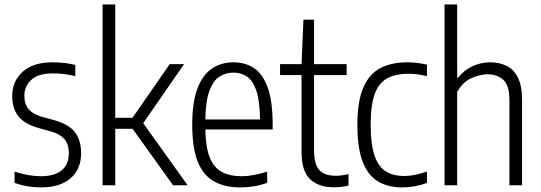

<svg xmlns="http://www.w3.org/2000/svg" viewBox="-20 -828 2416 858"><path d="M163.5 9.5Q102 9.5 45 -10.5V-61Q108.5 -40.5 163 -40.5Q223.5 -40.5 255.5 -66.8Q287.5 -93 287.5 -142Q287.5 -185.5 266.8 -207.8Q246 -230 206.5 -241L155.5 -255Q89 -273.5 61.8 -309Q34.5 -344.5 34.5 -399Q34.5 -464.5 81 -507Q127.5 -549.5 215 -549.5Q244 -549.5 268.5 -546.5Q293 -543.5 316.5 -538V-487.5Q289.5 -494.5 266.2 -497.2Q243 -500 216.5 -500Q150 -500 119.5 -470.8Q89 -441.5 89 -401Q89 -362 108.2 -339.8Q127.5 -317.5 168 -306L219 -292Q289 -272.5 315.8 -236Q342.5 -199.5 342.5 -144Q342.5 -72 295.2 -31.2Q248 9.5 163.5 9.5Z M438.5 0V-808H495V-301.5H572L738.5 -541.5H802.5L620 -277.5L818.5 0H753.5L572.5 -252.5H495V0Z M1055 9.5Q984 9.5 935.8 -17.8Q887.5 -45 863.2 -106.5Q839 -168 839 -271Q839 -372.5 862.8 -433.8Q886.5 -495 928 -522.2Q969.5 -549.5 1023.5 -549.5Q1077.5 -549.5 1116.8 -522.5Q1156 -495.5 1177.2 -434.2Q1198.5 -373 1198.5 -270.5V-249.5H897.5Q899 -170 917.2 -124.5Q935.5 -79 971.2 -59.8Q1007 -40.5 1060 -40.5Q1108 -40.5 1174 -61V-10.5Q1140.5 0.5 1111.8 5Q1083 9.5 1055 9.5ZM1023.5 -503.5Q988.5 -503.5 960.5 -485.5Q932.5 -467.5 915.8 -422Q899 -376.5 897.5 -294H1142Q1141 -376.5 1125.8 -422Q1110.5 -467.5 1084.2 -485.5Q1058 -503.5 1023.5 -503.5Z M1471.5 9Q1404 9 1365.8 -27.2Q1327.5 -63.5 1327.5 -149.5V-492.5H1231.5V-541.5H1327.5L1336 -740H1383.5V-541.5H1529V-492.5H1383.5V-157.5Q1383.5 -92.5 1407.5 -67.5Q1431.5 -42.5 1481 -42.5Q1505.5 -42.5 1537.5 -50V1.5Q1523 5 1505.2 7Q1487.5 9 1471.5 9Z M1777.5 9.5Q1713 9.5 1668.2 -17.8Q1623.5 -45 1600.2 -106.5Q1577 -168 1577 -270.5Q1577 -373.5 1602.8 -434.8Q1628.5 -496 1678.2 -522.8Q1728 -549.5 1799.5 -549.5Q1820.5 -549.5 1843.2 -547Q1866 -544.5 1888 -539V-487.5Q1864.5 -493.5 1843 -496Q1821.5 -498.5 1807 -498.5Q1749 -498.5 1711.2 -478.5Q1673.5 -458.5 1655 -409.2Q1636.5 -360 1636.5 -272.5Q1636.5 -184 1653.5 -133.5Q1670.5 -83 1704 -62.2Q1737.5 -41.5 1787 -41.5Q1808 -41.5 1833 -46.2Q1858 -51 1888 -61.5V-10.5Q1859 0 1831.5 4.8Q1804 9.5 1777.5 9.5Z M1966.5 0V-808H2023V-480.5H2026.5Q2055 -515.5 2092 -532.5Q2129 -549.5 2171 -549.5Q2211 -549.5 2243.2 -534Q2275.5 -518.5 2294.2 -481.8Q2313 -445 2313 -380.5V0H2256.5V-380Q2256.5 -446.5 2229.2 -471.2Q2202 -496 2157.5 -496Q2126 -496 2087 -479Q2048 -462 2023 -417V0Z"/></svg>

Font: Encode Sans Condensed Condensed Light
Style: Regular
Weight: 300
Width: 3
Designer: Multiple Designers
Foundry: Impallari Type
Version: Version 3.000; ttfautohint (v1.8.3) -l 8 -r 50 -G 200 -x 14 